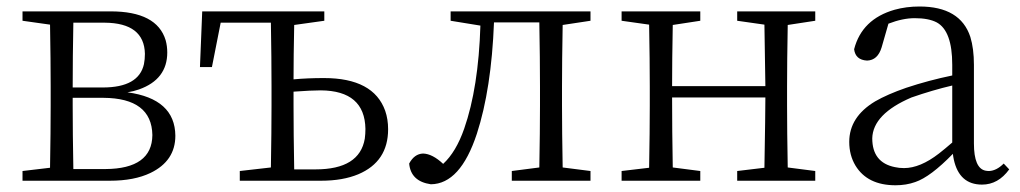

<svg xmlns="http://www.w3.org/2000/svg" viewBox="-20 -545 3076 579"><path d="M201.2 -35.2H297.9Q438.5 -36.1 439.5 -137.7Q437.5 -249 292 -250H199.2V-226.6Q199.2 -144.5 201.2 -35.2ZM295.9 -476.6H201.2Q199.2 -373 199.2 -281.2H290Q398.4 -281.2 414.1 -351.6Q417 -366.2 417 -382.8Q415 -475.6 295.9 -476.6ZM47.9 -510.7H313.5Q453.1 -510.7 479.5 -423.8Q484.4 -406.2 484.4 -386.7Q484.4 -305.7 399.4 -275.4Q382.8 -269.5 364.3 -266.6Q507.8 -247.1 508.8 -135.7Q508.8 -59.6 433.6 -23.4Q384.8 0 311.5 0H47.9V-29.3L130.9 -39.1Q132.8 -150.4 132.8 -226.6V-284.2Q132.8 -361.3 130.9 -470.7L47.9 -482.4Z M867.2 -34.2H931.6Q1064.5 -34.2 1080.1 -127Q1082 -141.6 1082 -156.2Q1080.1 -271.5 947.3 -272.5Q918.9 -272.5 865.2 -268.6V-226.6Q865.2 -143.6 867.2 -34.2ZM958 -482.4 867.2 -469.7Q865.2 -374 865.2 -305.7Q907.2 -309.6 957 -309.6Q1106.4 -309.6 1141.6 -210.9Q1150.4 -185.5 1150.4 -155.3Q1150.4 -57.6 1060.5 -19.5Q1013.7 0 948.2 0H703.1V-29.3L796.9 -40Q798.8 -149.4 798.8 -226.6V-284.2Q798.8 -367.2 796.9 -476.6H645.5L619.1 -342.8H583L589.8 -510.7H958Z M1760.7 -482.4 1676.8 -469.7Q1674.8 -360.4 1674.8 -284.2V-226.6Q1674.8 -149.4 1676.8 -40L1760.7 -29.3V0H1523.4V-29.3L1606.4 -40Q1608.4 -149.4 1608.4 -226.6V-284.2Q1608.4 -368.2 1606.4 -477.5H1469.7Q1461.9 -276.4 1418 -141.6Q1368.2 9.8 1279.3 10.7Q1218.8 2 1213.9 -51.8Q1229.5 -81.1 1255.9 -82Q1284.2 -81.1 1316.4 -50.8Q1355.5 -86.9 1379.9 -157.2Q1422.9 -280.3 1428.7 -467.8L1338.9 -482.4V-510.7H1760.7Z M2438.5 -482.4 2355.5 -469.7Q2353.5 -360.4 2353.5 -284.2V-226.6Q2353.5 -149.4 2355.5 -40L2438.5 -29.3V0H2203.1V-29.3L2285.2 -39.1Q2288.1 -206.1 2288.1 -251H2006.8Q2006.8 -149.4 2008.8 -40L2091.8 -29.3V0H1854.5V-29.3L1937.5 -39.1Q1939.5 -150.4 1939.5 -226.6V-284.2Q1939.5 -361.3 1937.5 -470.7L1854.5 -482.4V-510.7H2091.8V-482.4L2008.8 -469.7Q2006.8 -364.3 2006.8 -285.2H2288.1Q2288.1 -311.5 2285.2 -470.7L2203.1 -482.4V-510.7H2438.5Z M2851.6 -115.2V-287.1Q2793 -273.4 2728.5 -251Q2612.3 -201.2 2610.4 -127.9Q2610.4 -54.7 2678.7 -41Q2691.4 -38.1 2706.1 -38.1Q2754.9 -38.1 2811.5 -82Q2829.1 -95.7 2851.6 -115.2ZM3006.8 -51.8 3023.4 -34.2Q2990.2 11.7 2941.4 11.7Q2873 11.7 2856.4 -63.5Q2854.5 -72.3 2853.5 -81.1Q2786.1 -11.7 2740.2 3.9Q2712.9 13.7 2680.7 13.7Q2595.7 13.7 2559.6 -45.9Q2541 -77.1 2541 -117.2Q2541 -192.4 2619.1 -239.3Q2656.2 -260.7 2712.9 -280.3Q2780.3 -302.7 2851.6 -317.4V-349.6Q2851.6 -452.1 2804.7 -477.5Q2780.3 -490.2 2738.3 -490.2Q2702.1 -490.2 2659.2 -473.6L2638.7 -402.3Q2627 -363.3 2594.7 -362.3Q2559.6 -364.3 2555.7 -396.5Q2579.1 -487.3 2677.7 -515.6Q2712.9 -525.4 2752.9 -525.4Q2876 -525.4 2906.2 -433.6Q2917 -398.4 2917 -349.6V-112.3Q2917 -37.1 2952.1 -30.3Q2957 -29.3 2962.9 -29.3Q2985.4 -30.3 3006.8 -51.8Z"/></svg>

Font: GenYoMin JP Light
Style: Regular
Weight: 300
Version: Version 1.001;PS 1;hotconv 16.6.51;makeotf.lib2.5.65220 DEVE